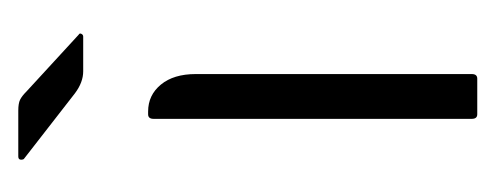

<svg xmlns="http://www.w3.org/2000/svg" viewBox="-186 -356 542 210"><g transform="rotate(-90 85.0 -251.0)"><path d="M16 -496Q15 -498 15.5 -500Q16 -502 19 -502H69Q77 -502 81 -500Q85 -498 90 -493L152 -436Q154 -435 153 -433Q152 -431 150 -431H112Q100 -431 88 -440ZM65 0Q60 0 60 -6V-354Q60 -360 65 -360H68Q86 -360 97.5 -346Q109 -332 109 -308V-6Q109 0 104 0Z"/></g></svg>

Font: Zain Light
Style: Regular
Weight: 300
Designer: Zain,Boutros
Foundry: Mobile Telecommunications Company (Zain), 2024
Version: Version 1.51; ttfautohint (v1.8.4)